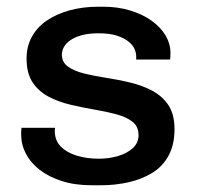

<svg xmlns="http://www.w3.org/2000/svg" viewBox="-20 -541 585 571"><path d="M254 10Q203 10 164 -2.5Q125 -15 98 -36Q71 -57 57 -84Q43 -111 43 -140Q43 -146 43 -150Q43 -154 44 -161H144Q143 -158 143 -155.5Q143 -153 143 -151Q143 -123 161 -105Q179 -87 208.5 -78Q238 -69 274 -69Q304 -69 331 -77Q358 -85 375 -100.5Q392 -116 392 -139Q392 -165 374 -179Q356 -193 326.5 -201Q297 -209 261.5 -215Q226 -221 190 -229.5Q154 -238 124.5 -253.5Q95 -269 77 -296Q59 -323 59 -367Q59 -403 75 -432Q91 -461 120 -480.5Q149 -500 188 -510.5Q227 -521 272 -521H288Q330 -521 366.5 -510Q403 -499 430 -480Q457 -461 472 -436Q487 -411 487 -383Q487 -378 486.5 -372Q486 -366 486 -364H385V-374Q385 -384 380 -395.5Q375 -407 362 -417.5Q349 -428 327.5 -435Q306 -442 273 -442Q243 -442 222 -436Q201 -430 188 -420.5Q175 -411 169.5 -400Q164 -389 164 -379Q164 -356 182 -343Q200 -330 230 -322.5Q260 -315 296 -309.5Q332 -304 367.5 -295.5Q403 -287 433 -271Q463 -255 481 -228Q499 -201 499 -157Q499 -111 481.5 -78.5Q464 -46 433 -27Q402 -8 362.5 1Q323 10 279 10Z"/></svg>

Font: Chivo Medium
Style: Regular
Weight: 500
Designer: Hector Gatti
Foundry: Omnibus-Type
Version: Version 2.002